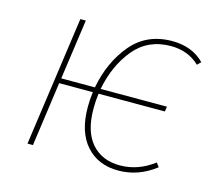

<svg xmlns="http://www.w3.org/2000/svg" viewBox="-83 -631 838 744"><g transform="rotate(15 336.0 -259.5)"><path d="M301 -278H567L564 -258H298Q294 -230 294 -197Q294 -106 335.5 -58.5Q377 -11 449 -11Q522 -11 585 -59L597 -43Q529 10 448 10Q367 10 319 -44Q271 -98 271 -197Q271 -230 275 -258H140L104 0H82L155 -519H177L143 -278H278Q298 -384 359 -456.5Q420 -529 522 -529Q602 -529 651 -479L637 -465Q591 -509 522 -509Q430 -509 375 -442.5Q320 -376 301 -278Z"/></g></svg>

Font: FiraGO Thin
Style: Italic
Weight: 100
Italic angle: -8°
Designer: bBox Type GmbH
Foundry: bBox Type GmbH
Version: Version 1.001